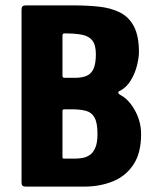

<svg xmlns="http://www.w3.org/2000/svg" viewBox="-20 -693 584 713"><path d="M504 -195Q504 -124 475 -81Q446 -38 398 -19Q350 0 292 0H75Q60 0 60 -14V-658Q60 -673 75 -673H252Q302 -673 346 -668.5Q390 -664 424 -647.5Q458 -631 477 -595.5Q496 -560 496 -499Q496 -480 489 -451Q482 -422 466 -395Q450 -368 424 -355Q418 -353 419.5 -348.5Q421 -344 424 -342Q457 -326 480.5 -284Q504 -242 504 -195ZM342 -196Q342 -237 331 -256.5Q320 -276 299 -281.5Q278 -287 247 -287H219Q212 -287 212 -281V-111Q212 -107 213 -105.5Q214 -104 220 -104H260Q272 -104 286.5 -106.5Q301 -109 313.5 -117.5Q326 -126 334 -144.5Q342 -163 342 -196ZM336 -492Q336 -526 323 -542.5Q310 -559 284.5 -564Q259 -569 221 -569H219Q212 -569 212 -560V-411Q212 -404 220 -404H258Q285 -404 302 -411.5Q319 -419 327.5 -438Q336 -457 336 -492Z"/></svg>

Font: Glory ExtraBold
Style: Regular
Weight: 800
Designer: Robert Leuschke
Foundry: Robert Leuschke
Version: Version 1.011